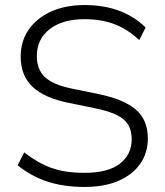

<svg xmlns="http://www.w3.org/2000/svg" viewBox="-20 -733 653 761"><path d="M50 0ZM316 8Q231 8 166 -14Q101 -36 50 -78L76 -129Q130 -87 183.5 -67.5Q237 -48 315 -48Q409 -48 455.5 -84.5Q502 -121 502 -181Q502 -233 469 -260.5Q436 -288 356 -304L254 -325Q157 -344 109.5 -388.5Q62 -433 62 -509Q62 -570 94 -616Q126 -662 183 -687.5Q240 -713 315 -713Q467 -713 557 -624L532 -574Q485 -618 433 -637.5Q381 -657 315 -657Q228 -657 177 -617.5Q126 -578 126 -511Q126 -457 158.5 -427Q191 -397 264 -382L367 -361Q470 -340 518 -299Q566 -258 566 -184Q566 -127 535.5 -83.5Q505 -40 449 -16Q393 8 316 8Z"/></svg>

Font: Winston Light
Style: Regular
Weight: 300
Designer: Original fonts by Vernon Adams / Changes by Cristiano Sobral
Foundry: Original fonts by Vernon Adams / Changes by Cristiano Sobral
Version: Version 2.503;July 17, 2020;FontCreator 13.0.0.2655 64-bit